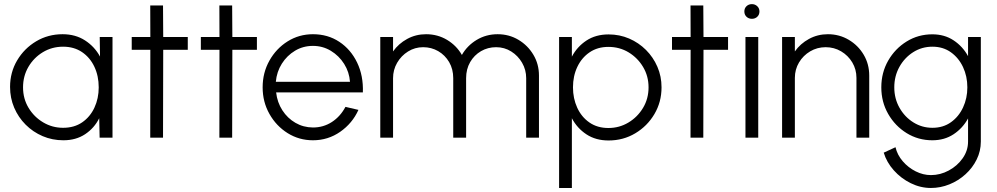

<svg xmlns="http://www.w3.org/2000/svg" viewBox="-20 -684 4954 954"><path d="M475.5 -500H539V0H475L473 -96.5Q448.5 -47.5 403 -17.2Q357.5 13 295 13Q240 13 192 -7.5Q144 -28 107.5 -64.5Q71 -101 50.5 -149Q30 -197 30 -252Q30 -324.5 65.2 -384Q100.5 -443.5 159.8 -478.8Q219 -514 291 -514Q355 -514 402.5 -483.2Q450 -452.5 477 -403ZM293.5 -49Q349 -49 388.5 -76.2Q428 -103.5 449.2 -149.2Q470.5 -195 470.5 -250Q470.5 -306.5 449 -352.2Q427.5 -398 387.8 -425Q348 -452 293.5 -452Q238.5 -452 193.2 -424.8Q148 -397.5 121.2 -351.8Q94.5 -306 94.5 -250Q94.5 -193.5 122 -148Q149.5 -102.5 194.8 -75.8Q240 -49 293.5 -49Z M913 -436.5H791L790 0H726.5L727 -436.5H634.5V-500H727L726.5 -657H790L791 -500H913Z M1256.5 -436.5H1134.5L1133.5 0H1070L1070.5 -436.5H978V-500H1070.5L1070 -657H1133.5L1134.5 -500H1256.5Z M1535 13Q1466 13 1409.2 -22.5Q1352.5 -58 1318.8 -117.8Q1285 -177.5 1285 -250Q1285 -323 1318.8 -383Q1352.5 -443 1409.2 -478.5Q1466 -514 1535 -514Q1609 -514 1666 -476.2Q1723 -438.5 1754.5 -373Q1786 -307.5 1783 -225H1352Q1357.5 -175.5 1383 -136Q1408.5 -96.5 1447.8 -73.8Q1487 -51 1535 -50.5Q1587 -50.5 1629 -77.8Q1671 -105 1696.5 -153L1761 -138Q1731 -71.5 1670.5 -29.2Q1610 13 1535 13ZM1350.5 -277.5H1719Q1715.5 -326 1690 -366.5Q1664.5 -407 1624 -431.5Q1583.5 -456 1535 -456Q1486 -456 1446 -432Q1406 -408 1380.5 -367.8Q1355 -327.5 1350.5 -277.5Z M1869.5 0V-500H1933V-428.5Q1960 -467 2003 -490.5Q2046 -514 2097 -514Q2154.5 -514 2201.5 -485.8Q2248.5 -457.5 2275 -411Q2301.5 -457.5 2348.5 -485.8Q2395.5 -514 2452.5 -514Q2509.5 -514 2556 -486.2Q2602.5 -458.5 2630.2 -412Q2658 -365.5 2658 -308.5V0H2594.5V-295.5Q2594.5 -337 2574.2 -372Q2554 -407 2520.2 -428.2Q2486.5 -449.5 2445 -449.5Q2404 -449.5 2370 -429.8Q2336 -410 2316 -375.2Q2296 -340.5 2296 -295.5V0H2232V-295.5Q2232 -340.5 2211.8 -375.2Q2191.5 -410 2157.5 -429.8Q2123.5 -449.5 2082.5 -449.5Q2041.5 -449.5 2007.5 -428.2Q1973.5 -407 1953.2 -372Q1933 -337 1933 -295.5V0Z M2821.5 250H2758V-500H2821.5V-402.5Q2847.5 -452 2893.8 -482.5Q2940 -513 3004 -513Q3058.5 -513 3106 -492.5Q3153.5 -472 3189.8 -435.8Q3226 -399.5 3246.5 -352Q3267 -304.5 3267 -250Q3267 -177 3231.5 -117Q3196 -57 3136.2 -21.5Q3076.5 14 3004 14Q2940 14 2893.8 -16.5Q2847.5 -47 2821.5 -96.5ZM3003 -451Q2949 -451 2909.5 -424Q2870 -397 2848.5 -351.5Q2827 -306 2827 -250Q2827 -195 2848 -149Q2869 -103 2908.5 -75.5Q2948 -48 3003 -48Q3057 -48 3102.2 -75Q3147.5 -102 3175 -147.8Q3202.5 -193.5 3202.5 -250Q3202.5 -305.5 3175.5 -351Q3148.5 -396.5 3103.5 -423.8Q3058.5 -451 3003 -451Z M3597.5 -436.5H3475.5L3474.5 0H3411L3411.5 -436.5H3319V-500H3411.5L3411 -657H3474.5L3475.5 -500H3597.5Z M3684 -500H3747.5V0H3684ZM3716 -590.5Q3700 -590.5 3689.2 -600.8Q3678.5 -611 3678.5 -627Q3678.5 -643 3689.2 -653.2Q3700 -663.5 3716 -663.5Q3731.5 -663.5 3742.5 -653.2Q3753.5 -643 3753.5 -627Q3753.5 -611 3742.8 -600.8Q3732 -590.5 3716 -590.5Z M4299 -308.5V0H4235.5V-297Q4235.5 -339 4214.8 -373.8Q4194 -408.5 4159.2 -429Q4124.5 -449.5 4082.5 -449.5Q4040.5 -449.5 4005.8 -429Q3971 -408.5 3950.2 -373.8Q3929.5 -339 3929.5 -297V0H3866V-500H3929.5V-428.5Q3956.5 -467 3999.5 -490.5Q4042.5 -514 4093.5 -514Q4150.5 -514 4197.2 -486.2Q4244 -458.5 4271.5 -412Q4299 -365.5 4299 -308.5Z M4790 -500H4853.5V19.5Q4853.5 66.5 4833 108.2Q4812.5 150 4777.2 182Q4742 214 4697.5 232Q4653 250 4605.5 250Q4553.5 250 4505.2 226.2Q4457 202.5 4421.2 162.5Q4385.5 122.5 4371 74.5L4429.5 47.5Q4438.5 86 4465.8 117.5Q4493 149 4530 167.5Q4567 186 4605.5 186Q4652 186 4694.2 163.2Q4736.5 140.5 4763.2 102.5Q4790 64.5 4790 19.5V-95.5Q4763.5 -47 4718.2 -17Q4673 13 4612.5 13Q4542.5 13 4485 -22.5Q4427.5 -58 4393.2 -117.8Q4359 -177.5 4359 -250Q4359 -323 4393.2 -382.8Q4427.5 -442.5 4485 -478Q4542.5 -513.5 4612.5 -513.5Q4673 -513.5 4718.2 -483.5Q4763.5 -453.5 4790 -405ZM4613 -49Q4666.5 -49 4705.2 -76.8Q4744 -104.5 4765.2 -150.2Q4786.5 -196 4786.5 -250Q4786.5 -305 4765 -350.8Q4743.5 -396.5 4704.8 -424.2Q4666 -452 4613 -452Q4560.5 -452 4517.5 -424.8Q4474.5 -397.5 4449 -351.8Q4423.5 -306 4423.5 -250Q4423.5 -194 4449.5 -148.2Q4475.5 -102.5 4518.5 -75.8Q4561.5 -49 4613 -49Z"/></svg>

Font: Urbanist Light
Style: Regular
Weight: 300
Designer: Corey Hu
Foundry: Corey Hu
Version: Version 1.330; ttfautohint (v1.8.4.7-5d5b)